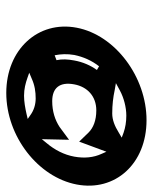

<svg xmlns="http://www.w3.org/2000/svg" viewBox="44 -546 498 627"><g transform="rotate(90 293.5 -233.0)"><path d="M71 -234C47 -108 142 -4 284 -4C426 -4 559 -108 583 -234C607 -360 515 -462 373 -462C232 -462 95 -360 71 -234ZM160 -226C166 -255 178 -283 197 -307L209 -300C194 -279 183 -254 178 -226C174 -205 173 -186 177 -168L161 -162C157 -182 156 -203 160 -226ZM252 -362 276 -375C300 -388 331 -396 358 -396C378 -396 397 -393 414 -387L430 -381L413 -371C392 -358 372 -350 351 -350C323 -350 298 -353 275 -358ZM218 -79 237 -87C259 -97 280 -100 302 -100C322 -100 341 -94 356 -83L369 -74L352 -70C334 -66 313 -62 293 -62C271 -62 252 -67 235 -73ZM256 -226C264 -269 295 -298 341 -298C374 -298 398 -288 413 -273L443 -242L476 -331L483 -315C495 -289 498 -259 492 -226C486 -193 470 -162 448 -136L435 -120L437 -209L395 -178C372 -163 344 -154 311 -154C268 -154 247 -178 256 -226Z"/></g></svg>

Font: Charger Eco
Style: Obl
Weight: 1000
Designer: Jasper
Foundry: Cannot Into Space Fonts
Version: Version 1.1